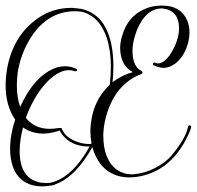

<svg xmlns="http://www.w3.org/2000/svg" viewBox="-20 -581 701 684"><path d="M656 -135Q660 -134 661 -130Q661 -120 641 -81Q580 32 468 49Q453 51 439 51Q374 50 337 2Q318 -24 309 -57Q296 -34 289 -24Q237 55 176 76Q174 79 161 80Q145 83 130 83Q61 83 31 26Q28 19 26 13Q16 -15 16 -50Q16 -100 34 -155Q0 -204 0 -278Q0 -290 1 -302Q6 -368 34 -423.5Q62 -479 115 -516Q168 -553 235 -553Q241 -553 246 -552Q252 -552 264 -550Q270 -549 273 -549L275 -548Q368 -524 382 -387Q384 -367 384 -346Q384 -317 381 -288Q413 -313 453 -324Q409 -348 408 -409Q408 -431 415 -453Q435 -524 498 -550Q524 -561 553 -561Q555 -561 556 -561Q558 -561 559 -561Q624 -561 647 -508Q655 -488 655 -465Q655 -449 651 -432Q639 -382 605 -355Q585 -340 563 -339Q545 -340 526 -349Q524 -352 524 -353Q525 -357 529 -358Q530 -358 531 -358Q536 -356 542 -355Q570 -355 597 -405Q618 -445 618 -483Q616 -545 558 -551Q499 -551 467 -472Q464 -464 462 -457Q452 -427 452 -398Q453 -342 485 -328Q488 -325 488 -323Q487 -320 485 -318Q400 -286 365 -189Q350 -147 348 -104Q348 -101 348 -99Q348 -11 397 24Q420 40 449 40Q452 40 455 40Q498 36 534.5 16.5Q571 -3 591.5 -27.5Q612 -52 626.5 -75.5Q641 -99 646 -115L651 -132Q653 -135 656 -135ZM299 -59Q298 -59 298 -59Q235 -59 202 -101Q196 -109 193 -116H192L190 -115Q159 -105 132 -105Q92 -106 62 -127Q50 -81 50 -43Q50 58 128 70Q138 71 147 71Q154 71 160 70Q226 55 281 -29Q286 -36 299 -59ZM272 -539Q259 -541 248 -541Q144 -541 83 -436Q53 -384 43 -323Q40 -299 40 -276Q40 -233 52 -200Q93 -292 154 -328Q183 -345 211 -345Q232 -345 251 -336Q258 -333 253 -328Q250 -327 248 -327Q237 -331 226 -331Q210 -331 195 -324Q168 -312 142 -283Q99 -235 72 -161Q104 -122 157 -122Q173 -122 189 -125Q198 -126 200 -123Q213 -89 260 -74Q279 -68 298 -68Q302 -68 304 -68Q305 -70 306 -71Q302 -92 302 -114Q302 -117 302 -119Q306 -218 371 -279Q375 -313 375 -344Q375 -401 360 -447Q334 -523 272 -539Z"/></svg>

Font: Maria
Style: Christmas
Weight: 400
Designer: Muhammad Yoni
Version: Version 001.000